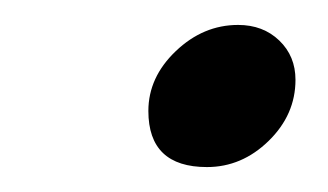

<svg xmlns="http://www.w3.org/2000/svg" viewBox="-20 -119 263 154"><path d="M146 15Q99 15 99 -30Q99 -57 121 -78Q143 -99 171 -99Q191 -99 204 -86.5Q217 -74 217 -55Q217 -27 195.5 -6Q174 15 146 15Z"/></svg>

Font: GFS Solomos
Style: Regular
Weight: 400
Designer: George D. Matthiopoulos
Foundry: George D. Matthiopoulos
Version: Version 1.000